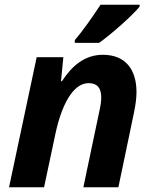

<svg xmlns="http://www.w3.org/2000/svg" viewBox="-20 -786 644 806"><path d="M294 -618V-606H396C447 -642 537 -722 566 -758V-766H402C371 -719 327 -655 294 -618ZM18 0H165L213 -226C238 -342 285 -437 352 -437C387 -437 405 -418 405 -377C405 -361 402 -341 397 -319L330 0H477L542 -311C549 -344 553 -375 553 -399C553 -495 506 -556 412 -556C336 -556 282 -510 240 -445H236L246 -546H134Z"/></svg>

Font: Noto Sans
Style: Bold Italic
Weight: 700
Italic angle: -12°
Designer: Monotype Design Team
Foundry: Monotype Imaging Inc.
Version: Version 2.013